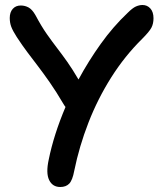

<svg xmlns="http://www.w3.org/2000/svg" viewBox="-20 -733 649 768"><path d="M221 15Q190 15 176.5 -13Q163 -41 175 -95Q195 -194 242 -305Q240 -308 237 -312Q204 -368 178 -405Q152 -442 131 -469.5Q110 -497 90 -523.5Q70 -550 47 -585Q31 -610 25 -626Q19 -642 19 -661Q19 -684 31 -697.5Q43 -711 63 -711Q80 -711 94.5 -703Q109 -695 122 -672Q146 -627 167.5 -596.5Q189 -566 209 -540Q229 -514 249.5 -485Q270 -456 294 -415Q334 -489 383 -557.5Q432 -626 490 -681Q510 -701 523.5 -707Q537 -713 550 -713Q569 -713 581.5 -699Q594 -685 594 -660Q594 -638 585.5 -622Q577 -606 549 -578Q479 -509 425 -423.5Q371 -338 334 -243Q297 -148 277 -50Q270 -12 257 1.5Q244 15 221 15Z"/></svg>

Font: Shantell Sans Normal
Style: Regular
Weight: 500
Designer: Stephen Nixon, Anya Danilova, Shantell Martin
Foundry: Arrow Type
Version: Version 1.009;[a7da0bfa3]